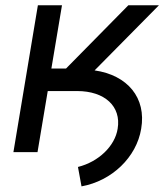

<svg xmlns="http://www.w3.org/2000/svg" viewBox="-20 -565 625 713"><path d="M29.8 0H119.3L157.3 -226.9H266.3C369.3 -226.9 430.8 -169.7 416.9 -87C407 -22.4 345.5 36.2 269.5 55L282.7 127.1C395.2 106.9 487.2 18.8 504.3 -87C524.1 -201.7 453.8 -285.9 331.3 -303.6L570.3 -545.5H456.7L225.1 -310.4H170.8L210.2 -545.5H120.7Z"/></svg>

Font: Margiela Sans Text
Style: Italic
Weight: 400
Italic angle: -9.39999°
Designer: Stefan Endress, Andreas Faust
Version: Version 1.100;FEAKit 1.0